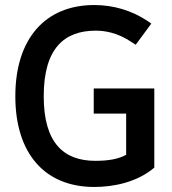

<svg xmlns="http://www.w3.org/2000/svg" viewBox="-20 -732 683 764"><path d="M594 -65V-380H353V-280H482V-116C453 -100 414 -92 360 -92C236 -92 154 -160 154 -349C154 -541 237 -610 361 -610C393 -610 446 -604 506 -563L520 -554L582 -638L568 -648C505 -690 432 -712 355 -712C161 -712 41 -579 41 -349C41 -119 160 12 355 12C430 12 525 -6 594 -65Z"/></svg>

Font: Mint Spirit
Style: Bold
Weight: 700
Designer: HARENDAL Hirwen
Foundry: Arkandis Digital Foundry.
Version: Version 1.004;FFEdit